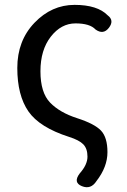

<svg xmlns="http://www.w3.org/2000/svg" viewBox="-20 -577 522 788"><path d="M376 166Q353 202 316 187Q279 172 307 135Q339 99 339 66Q339 33 322 15.5Q305 -2 264 -15Q142 -54 96.5 -120Q51 -186 51 -298Q51 -410 121.5 -483.5Q192 -557 286 -557Q380 -557 422 -514Q450 -493 427 -463Q404 -433 372 -456Q349 -481 290 -481Q231 -481 188.5 -426.5Q146 -372 146 -284.5Q146 -197 185.5 -156Q225 -115 296.5 -92Q368 -69 394.5 -41Q421 -13 421 47.5Q421 108 376 166Z"/></svg>

Font: Raw Maruko Gothic CJK TC
Style: Regular
Weight: 400
Version: Version 1.001